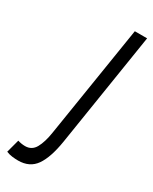

<svg xmlns="http://www.w3.org/2000/svg" viewBox="-333 -584 680 852"><g transform="rotate(30 7.0 -158.0)"><path d="M150 -536 58 47Q44 134 14 177Q-16 220 -75 220Q-90 220 -106 218Q-122 216 -136 210L-118 143Q-99 149 -80 149Q-46 149 -29 118.5Q-12 88 -4 36L87 -536Z"/></g></svg>

Font: Georama ExtraCondensed
Style: Italic
Weight: 400
Width: 2
Italic angle: -9°
Designer: Jean-Baptiste Levee
Foundry: Production Type
Version: Version 1.000